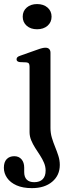

<svg xmlns="http://www.w3.org/2000/svg" viewBox="-44 -716 364 968"><path d="M210.5 -71Q210.5 -45 217.5 -21.5Q224.5 2 233.8 24.5Q243 47 250.2 69.5Q257.5 92 257.5 115.5Q257.5 168 219.2 200.2Q181 232.5 117 232.5Q71 232.5 39.5 218.5Q8 204.5 -8.2 181Q-24.5 157.5 -24.5 130Q-24.5 101 -10.2 86.2Q4 71.5 28 71.5Q51 71.5 64.5 87.2Q78 103 78 129V151.5Q78 176.5 90.8 189.5Q103.5 202.5 128.5 202.5Q156.5 202.5 171.2 187.5Q186 172.5 186 144Q186 124 178 105Q170 86 157.8 67.2Q145.5 48.5 133.5 29.8Q121.5 11 113.2 -9Q105 -29 105 -50V-379.5Q105 -391 101.5 -395.8Q98 -400.5 89 -401.5L55 -403Q46.5 -404.5 43 -408Q39.5 -411.5 39.5 -417Q39.5 -423.5 43.8 -427.8Q48 -432 59 -435.5L142.5 -465Q158.5 -471 168.2 -473.2Q178 -475.5 185 -475.5Q197.5 -475.5 204 -468.8Q210.5 -462 210.5 -450ZM143 -568.5Q110.5 -568.5 90.5 -586.2Q70.5 -604 70.5 -632Q70.5 -660.5 90.8 -678Q111 -695.5 143 -695.5Q175.5 -695.5 195.8 -677.8Q216 -660 216 -632Q216 -604 195.8 -586.2Q175.5 -568.5 143 -568.5Z"/></svg>

Font: Fraunces 16pt
Style: Regular
Weight: 400
Version: Version 1.000;[b76b70a41]